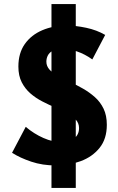

<svg xmlns="http://www.w3.org/2000/svg" viewBox="-20 -797 580 940"><path d="M253 13Q188 13 133 -5.5Q78 -24 39 -49L106 -176Q146 -142 192.5 -121.5Q239 -101 282 -101Q320 -101 343.5 -119.5Q367 -138 367 -170Q367 -194 350.5 -212Q334 -230 308 -243.5Q282 -257 250.5 -270.5Q219 -284 187 -300.5Q155 -317 129 -339.5Q103 -362 86.5 -394Q70 -426 70 -471Q70 -537 101.5 -581.5Q133 -626 187 -649Q241 -672 307 -672Q350 -672 402 -661Q454 -650 495 -626L432 -506Q396 -532 356 -545.5Q316 -559 283 -559Q255 -559 238 -549Q221 -539 214 -525Q207 -511 207 -495Q207 -473 223 -455.5Q239 -438 265.5 -424Q292 -410 323.5 -395.5Q355 -381 386.5 -363Q418 -345 444.5 -321.5Q471 -298 487 -265Q503 -232 503 -186Q503 -117 467.5 -73Q432 -29 375 -8Q318 13 253 13ZM232 123V-777H351V123Z"/></svg>

Font: Ysabeau Infant ExtraBold
Style: Regular
Weight: 800
Designer: Christian Thalmann (Catharsis Fonts)
Version: Version 2.001;gftools[0.9.30]; featfreeze: ss01,ss02,lnum